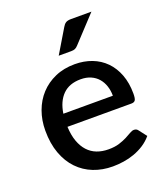

<svg xmlns="http://www.w3.org/2000/svg" viewBox="-135 -822 802 924"><g transform="rotate(-20 265.5 -360.0)"><path d="M400 -312.5Q400 -339.5 392.2 -362.8Q384.5 -386 369.5 -403.2Q354.5 -420.5 332.2 -430.2Q310 -440 281 -440Q222.5 -440 189 -406.5Q155.5 -373 146.5 -312.5ZM143.5 -246.5Q145.5 -203 157 -171.2Q168.5 -139.5 187.8 -118.5Q207 -97.5 233.8 -87.2Q260.5 -77 293.5 -77Q325 -77 348 -84.2Q371 -91.5 388 -100.2Q405 -109 417 -116.2Q429 -123.5 439 -123.5Q452 -123.5 459 -113.5L489.5 -74Q470.5 -51.5 446.5 -36Q422.5 -20.5 395.5 -10.8Q368.5 -1 340 3.2Q311.5 7.5 284.5 7.5Q231.5 7.5 186.2 -10.2Q141 -28 107.8 -62.5Q74.5 -97 55.8 -148Q37 -199 37 -265.5Q37 -318.5 53.8 -364.5Q70.5 -410.5 101.8 -444.5Q133 -478.5 177.8 -498.2Q222.5 -518 279 -518Q326 -518 366 -502.8Q406 -487.5 435 -458Q464 -428.5 480.2 -385.8Q496.5 -343 496.5 -288.5Q496.5 -263.5 491 -255Q485.5 -246.5 471 -246.5ZM441.5 -728 321 -598.5Q313 -589.5 305.2 -586Q297.5 -582.5 285 -582.5H221L293.5 -703.5Q300.5 -716 309.8 -722Q319 -728 337 -728Z"/></g></svg>

Font: Lato 2
Style: Regular
Weight: 600
Designer: Lukasz Dziedzic with Adam Twardoch and Botio Nikoltchev
Foundry: tyPoland Lukasz Dziedzic
Version: Version 2.015; 2015-08-06; http://www.latofonts.com/